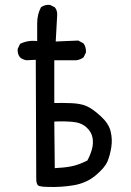

<svg xmlns="http://www.w3.org/2000/svg" viewBox="-20 -774 540 789"><path d="M175.8 -5.9Q156.2 -5.9 142.1 -9.3Q127.9 -12.7 128.9 -44.9L127 -528.3L89.8 -526.4Q74.2 -528.3 62.5 -538.1Q50.8 -551.8 52.7 -573.2L62.5 -593.8Q93.8 -609.4 132.8 -605.5Q132.8 -642.6 132.8 -678.7Q132.8 -714.8 148.4 -744.1Q164.1 -755.9 185.5 -753.9L205.1 -744.1Q216.8 -730.5 214.8 -709L209 -603.5L301.8 -607.4L323.2 -595.7Q335 -579.1 333 -557.6L323.2 -538.1Q309.6 -528.3 293 -526.4H203.1V-350.6Q232.4 -351.6 272 -350.1Q311.5 -348.6 335.9 -337.9Q360.4 -327.1 393.6 -296.9Q426.8 -266.6 434.6 -234.4Q442.4 -202.1 437.5 -169.9Q432.6 -137.7 421.9 -111.3Q411.1 -85 373 -53.2Q335 -21.5 282.7 -12.7Q230.5 -3.9 175.8 -5.9ZM338.9 -114.3Q350.6 -135.7 357.4 -159.2Q364.3 -182.6 360.4 -207Q356.4 -231.4 335 -251Q313.5 -270.5 276.9 -273.4Q240.2 -276.4 203.1 -274.4L205.1 -83Q246.1 -85 274.9 -90.8Q303.7 -96.7 338.9 -114.3Z"/></svg>

Font: JasonHandwriting4
Style: Regular
Weight: 400
Version: Version 1.01.21